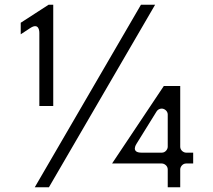

<svg xmlns="http://www.w3.org/2000/svg" viewBox="-20 -820 906 815"><path d="M68 -674.4 108.3 -700.9C148.7 -727.5 147 -680 147 -680V-370H206V-800H186.4L68 -723.4ZM638.5 -800H578.4L127.5 -25H187.6ZM770 -172C759.3 -172 745 -181.9 745 -197V-455H675.4L455.7 -126H667C677.7 -126 692 -116.1 692 -101V-25H745V-101C745 -111.7 754.9 -126 770 -126H800V-172ZM667 -359C677.7 -359 692 -349.1 692 -334V-197C692 -186.3 682.1 -172 667 -172H581C533.1 -172 559.8 -210.2 559.8 -210.2L644.8 -347.2C649.2 -354.3 657.4 -359 666 -359Z"/></svg>

Font: Hussar Ekologiczny
Style: Regular
Weight: 400
Foundry: Cannot Into Space Fonts
Version: Version 0.97